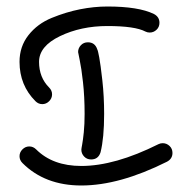

<svg xmlns="http://www.w3.org/2000/svg" viewBox="-20 -570 590 590"><path d="M91 -111Q142 -60 230 -60Q333 -60 467 -127Q473 -130 480 -130Q492 -130 501 -121.5Q510 -113 510 -100Q510 -82 493 -73Q347 0 230 0Q118 0 49 -69Q40 -78 40 -90Q40 -102 49 -111Q58 -120 70 -120Q82 -120 91 -111ZM89 -259Q40 -308 40 -380Q40 -427 67.5 -462Q95 -497 139 -515Q183 -533 226 -541.5Q269 -550 310 -550Q406 -550 453 -527Q470 -518 470 -500Q470 -487 461 -478.5Q452 -470 440 -470Q433 -470 427 -473Q395 -490 310 -490Q229 -490 164.5 -459Q100 -428 100 -380Q100 -332 131 -301Q140 -292 140 -280Q140 -268 131 -259Q122 -250 110 -250Q98 -250 89 -259ZM260 -80Q247 -80 238.5 -89Q230 -98 230 -110Q230 -113 232.5 -126Q235 -139 237.5 -163.5Q240 -188 240 -220Q240 -273 235 -317.5Q230 -362 225 -385Q220 -408 220 -410Q220 -422 228.5 -431Q237 -440 250 -440Q272 -440 279 -418Q281 -415 285 -393.5Q289 -372 294.5 -323Q300 -274 300 -220Q300 -146 289 -102Q282 -80 260 -80Z"/></svg>

Font: Pecita
Style: Book
Weight: 400
Width: 7
Version: Version 4.3